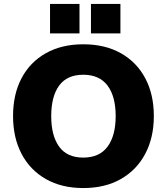

<svg xmlns="http://www.w3.org/2000/svg" viewBox="-20 -940 844 971"><path d="M46 -353Q46 -463 89 -544.5Q132 -626 212 -671Q292 -716 401 -716Q511 -716 591 -671Q671 -626 714.5 -544.5Q758 -463 758 -353Q758 -244 714.5 -162Q671 -80 591 -34.5Q511 11 401 11Q292 11 212 -34.5Q132 -80 89 -162Q46 -244 46 -353ZM239 -353Q239 -254 279 -198.5Q319 -143 401 -143Q483 -143 524 -198.5Q565 -254 565 -353Q565 -452 524 -507Q483 -562 401 -562Q319 -562 279 -507Q239 -452 239 -353ZM440 -771V-920H589V-771ZM233 -771V-920H382V-771Z"/></svg>

Font: Mulish Black
Style: Regular
Weight: 900
Designer: Vernon Adams
Foundry: Vernon Adams
Version: Version 3.603; ttfautohint (v1.8.3)